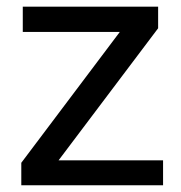

<svg xmlns="http://www.w3.org/2000/svg" viewBox="-20 -548 536 568"><path d="M153.3 -73.7H462.4V0H43V-66.4L334.5 -453.6H47.4V-528.3H447.8V-464.4Z"/></svg>

Font: Roboto
Style: Regular
Weight: 400
Designer: Google
Version: Version 2.001047; 2015